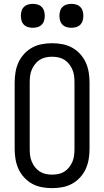

<svg xmlns="http://www.w3.org/2000/svg" viewBox="-20 -967 540 995"><path d="M250 8Q223 8 196.5 3Q170 -2 147 -14.5Q124 -27 105.5 -47Q87 -67 76 -91Q65 -115 60.5 -141.5Q56 -168 56 -195V-540Q56 -567 60.5 -593.5Q65 -620 76 -644Q87 -668 105.5 -688Q124 -708 147 -720.5Q170 -733 196.5 -738Q223 -743 250 -743Q277 -743 303.5 -738Q330 -733 353 -720.5Q376 -708 394.5 -688Q413 -668 424 -644Q435 -620 439.5 -593.5Q444 -567 444 -540V-195Q444 -168 439.5 -141.5Q435 -115 424 -91Q413 -67 394.5 -47Q376 -27 353 -14.5Q330 -2 303.5 3Q277 8 250 8ZM250 -62Q267 -62 283.5 -65.5Q300 -69 314 -78Q328 -87 338.5 -100.5Q349 -114 355.5 -129.5Q362 -145 364 -161.5Q366 -178 366 -195V-540Q366 -557 364 -573.5Q362 -590 355.5 -605.5Q349 -621 338.5 -634.5Q328 -648 314 -657Q300 -666 283.5 -669.5Q267 -673 250 -673Q233 -673 216.5 -669.5Q200 -666 186 -657Q172 -648 161.5 -634.5Q151 -621 144.5 -605.5Q138 -590 136 -573.5Q134 -557 134 -540V-195Q134 -178 136 -161.5Q138 -145 144.5 -129.5Q151 -114 161.5 -100.5Q172 -87 186 -78Q200 -69 216.5 -65.5Q233 -62 250 -62ZM350 -823Q338 -823 325.5 -826.5Q313 -830 304 -839Q295 -848 291.5 -860.5Q288 -873 288 -885Q288 -897 291.5 -909.5Q295 -922 304 -931Q313 -940 325.5 -943.5Q338 -947 350 -947Q362 -947 374.5 -943.5Q387 -940 396 -931Q405 -922 408.5 -909.5Q412 -897 412 -885Q412 -873 408.5 -860.5Q405 -848 396 -839Q387 -830 374.5 -826.5Q362 -823 350 -823ZM150 -823Q138 -823 125.5 -826.5Q113 -830 104 -839Q95 -848 91.5 -860.5Q88 -873 88 -885Q88 -897 91.5 -909.5Q95 -922 104 -931Q113 -940 125.5 -943.5Q138 -947 150 -947Q162 -947 174.5 -943.5Q187 -940 196 -931Q205 -922 208.5 -909.5Q212 -897 212 -885Q212 -873 208.5 -860.5Q205 -848 196 -839Q187 -830 174.5 -826.5Q162 -823 150 -823Z"/></svg>

Font: Iosevka Custom
Style: Regular
Weight: 400
Monospace: yes
Designer: Belleve Invis
Foundry: Belleve Invis
Version: Version 32.5.0; ttfautohint (v1.8.4)